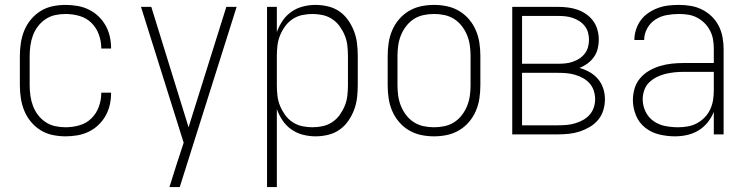

<svg xmlns="http://www.w3.org/2000/svg" viewBox="-20 -548 3040 783"><path d="M247 8Q221 8 194.5 2.5Q168 -3 145.5 -17Q123 -31 106 -51.5Q89 -72 79 -96.5Q69 -121 65 -147.5Q61 -174 61 -200V-320Q61 -346 65 -372.5Q69 -399 79 -423.5Q89 -448 106 -468.5Q123 -489 145.5 -503Q168 -517 194.5 -522.5Q221 -528 247 -528Q271 -528 295 -524Q319 -520 341 -509.5Q363 -499 380.5 -482.5Q398 -466 410 -445Q422 -424 427.5 -400.5Q433 -377 433 -352V-350H393V-352Q393 -380 383 -407.5Q373 -435 352.5 -455Q332 -475 304 -483Q276 -491 247 -491Q226 -491 205 -486.5Q184 -482 166 -470Q148 -458 135 -441Q122 -424 114.5 -404Q107 -384 104 -362.5Q101 -341 101 -320V-200Q101 -179 104 -157.5Q107 -136 114.5 -116Q122 -96 135 -79Q148 -62 166 -50Q184 -38 205 -33.5Q226 -29 247 -29Q276 -29 304 -37Q332 -45 352.5 -65Q373 -85 383 -112.5Q393 -140 393 -168V-170H433V-168Q433 -143 427.5 -119.5Q422 -96 410 -75Q398 -54 380.5 -37.5Q363 -21 341 -10.5Q319 0 295 4Q271 8 247 8Z M671 215Q678 193 685 170.5Q692 148 699 126L729 34L555 -520H597L749 -29L903 -520H945L713 215Z M1069 215V-520H1109V-417Q1118 -442 1132.5 -463.5Q1147 -485 1168.5 -500Q1190 -515 1215.5 -521.5Q1241 -528 1267 -528Q1292 -528 1317.5 -522Q1343 -516 1364 -501.5Q1385 -487 1400 -465.5Q1415 -444 1424 -420Q1433 -396 1436 -371Q1439 -346 1439 -320V-200Q1439 -174 1436 -149Q1433 -124 1424 -100Q1415 -76 1400 -54.5Q1385 -33 1364 -18.5Q1343 -4 1317.5 2Q1292 8 1267 8Q1241 8 1215.5 1.5Q1190 -5 1168.5 -20Q1147 -35 1132.5 -56.5Q1118 -78 1109 -103V215ZM1254 -29Q1275 -29 1296 -33.5Q1317 -38 1335 -50Q1353 -62 1365.5 -79.5Q1378 -97 1386 -116.5Q1394 -136 1396.5 -157.5Q1399 -179 1399 -200V-320Q1399 -341 1396.5 -362.5Q1394 -384 1386 -403.5Q1378 -423 1365.5 -440.5Q1353 -458 1335 -470Q1317 -482 1296 -486.5Q1275 -491 1254 -491Q1233 -491 1212 -486.5Q1191 -482 1173 -470Q1155 -458 1142.5 -440.5Q1130 -423 1122 -403.5Q1114 -384 1111.5 -362.5Q1109 -341 1109 -320V-200Q1109 -179 1111.5 -157.5Q1114 -136 1122 -116.5Q1130 -97 1142.5 -79.5Q1155 -62 1173 -50Q1191 -38 1212 -33.5Q1233 -29 1254 -29Z M1750 8Q1723 8 1697 2.5Q1671 -3 1648 -16.5Q1625 -30 1607.5 -50.5Q1590 -71 1579.5 -95.5Q1569 -120 1565 -146.5Q1561 -173 1561 -200V-320Q1561 -347 1565 -373.5Q1569 -400 1579.5 -424.5Q1590 -449 1607.5 -469.5Q1625 -490 1648 -503.5Q1671 -517 1697 -522.5Q1723 -528 1750 -528Q1777 -528 1803 -522.5Q1829 -517 1852 -503.5Q1875 -490 1892.5 -469.5Q1910 -449 1920.5 -424.5Q1931 -400 1935 -373.5Q1939 -347 1939 -320V-200Q1939 -173 1935 -146.5Q1931 -120 1920.5 -95.5Q1910 -71 1892.5 -50.5Q1875 -30 1852 -16.5Q1829 -3 1803 2.5Q1777 8 1750 8ZM1750 -29Q1772 -29 1793 -33.5Q1814 -38 1832 -49.5Q1850 -61 1863.5 -78.5Q1877 -96 1885 -116Q1893 -136 1896 -157Q1899 -178 1899 -200V-320Q1899 -342 1896 -363Q1893 -384 1885 -404Q1877 -424 1863.5 -441.5Q1850 -459 1832 -470.5Q1814 -482 1793 -486.5Q1772 -491 1750 -491Q1728 -491 1707 -486.5Q1686 -482 1668 -470.5Q1650 -459 1636.5 -441.5Q1623 -424 1615 -404Q1607 -384 1604 -363Q1601 -342 1601 -320V-200Q1601 -178 1604 -157Q1607 -136 1615 -116Q1623 -96 1636.5 -78.5Q1650 -61 1668 -49.5Q1686 -38 1707 -33.5Q1728 -29 1750 -29Z M2256 0H2069V-520H2256Q2276 -520 2296 -517.5Q2316 -515 2335 -508.5Q2354 -502 2371 -490Q2388 -478 2399.5 -462Q2411 -446 2416.5 -426Q2422 -406 2422 -386Q2422 -368 2417.5 -349.5Q2413 -331 2402 -315.5Q2391 -300 2376 -289Q2361 -278 2343 -271Q2365 -265 2384.5 -254Q2404 -243 2418.5 -226Q2433 -209 2440 -187.5Q2447 -166 2447 -143Q2447 -121 2440.5 -99Q2434 -77 2419.5 -59.5Q2405 -42 2385.5 -30.5Q2366 -19 2345 -12Q2324 -5 2301.5 -2.5Q2279 0 2256 0ZM2109 -288H2256Q2271 -288 2286 -289.5Q2301 -291 2315.5 -296Q2330 -301 2342.5 -309Q2355 -317 2364.5 -329Q2374 -341 2378 -356Q2382 -371 2382 -386Q2382 -401 2378 -415.5Q2374 -430 2364.5 -442Q2355 -454 2342.5 -462Q2330 -470 2315.5 -475Q2301 -480 2286 -481.5Q2271 -483 2256 -483H2109ZM2256 -37Q2274 -37 2291 -38.5Q2308 -40 2325 -45Q2342 -50 2357.5 -58.5Q2373 -67 2384.5 -80Q2396 -93 2401.5 -109.5Q2407 -126 2407 -144Q2407 -161 2401.5 -178Q2396 -195 2384.5 -208Q2373 -221 2357.5 -229.5Q2342 -238 2325 -243Q2308 -248 2291 -249.5Q2274 -251 2256 -251H2109V-37Z M2733 8Q2701 8 2669 0.5Q2637 -7 2611.5 -27Q2586 -47 2573.5 -77.5Q2561 -108 2561 -140Q2561 -164 2568 -187.5Q2575 -211 2591 -229.5Q2607 -248 2628 -260Q2649 -272 2672.5 -279Q2696 -286 2720 -288.5Q2744 -291 2768 -291H2891V-348Q2891 -367 2888 -386Q2885 -405 2876 -422.5Q2867 -440 2853.5 -453.5Q2840 -467 2823 -476Q2806 -485 2787 -488Q2768 -491 2749 -491Q2724 -491 2699 -486.5Q2674 -482 2653 -468.5Q2632 -455 2619.5 -432.5Q2607 -410 2607 -385H2567Q2567 -407 2574 -428Q2581 -449 2593.5 -466Q2606 -483 2624.5 -495.5Q2643 -508 2663.5 -515.5Q2684 -523 2705.5 -525.5Q2727 -528 2749 -528Q2773 -528 2797 -524Q2821 -520 2843 -509Q2865 -498 2882.5 -481Q2900 -464 2911 -442.5Q2922 -421 2926.5 -396.5Q2931 -372 2931 -348V0H2891V-92Q2882 -69 2866 -49Q2850 -29 2828.5 -16Q2807 -3 2782.5 2.5Q2758 8 2733 8ZM2745 -29Q2765 -29 2785 -32.5Q2805 -36 2822.5 -45.5Q2840 -55 2854 -69.5Q2868 -84 2876.5 -102.5Q2885 -121 2888 -140.5Q2891 -160 2891 -180V-255H2768Q2749 -255 2730 -253Q2711 -251 2693 -246.5Q2675 -242 2658 -233.5Q2641 -225 2627.5 -212Q2614 -199 2607.5 -180.5Q2601 -162 2601 -143Q2601 -117 2612.5 -93Q2624 -69 2645.5 -54Q2667 -39 2693 -34Q2719 -29 2745 -29Z"/></svg>

Font: Iosevka Extralight
Style: Regular
Weight: 200
Monospace: yes
Designer: Belleve Invis
Foundry: Belleve Invis
Version: Version 32.0.1; ttfautohint (v1.8.4)